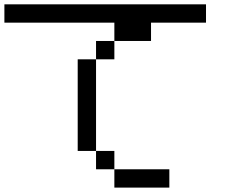

<svg xmlns="http://www.w3.org/2000/svg" viewBox="-20 -853 1040 873"><path d="M0 -750V-833.3H916.7V-750H666.7V-666.7H500V-750ZM750 -83.3V0H500V-83.3ZM333.3 -166.7V-583.3H416.7V-166.7ZM416.7 -166.7H500V-83.3H416.7ZM416.7 -583.3V-666.7H500V-583.3Z"/></svg>

Font: GalmuriMono11 Regular
Style: Regular
Weight: 400
Designer: Lee Minseo (quiple)
Version: Version 2.399;hotconv 1.1.1;makeotfexe 2.6.0 DEVELOPMENT